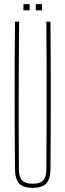

<svg xmlns="http://www.w3.org/2000/svg" viewBox="-20 -905 317 930"><path d="M138.5 5Q93.5 5 73.5 -16Q53.5 -37 52.5 -85Q51 -264.5 51 -442.8Q51 -621 52.5 -800H72.5Q71.5 -680.5 71 -561.5Q70.5 -442.5 70.5 -323.5Q70.5 -204.5 71.5 -85Q71.5 -47.5 87.5 -31.2Q103.5 -15 138.5 -15Q174 -15 189.2 -31.2Q204.5 -47.5 204.5 -85Q205.5 -204.5 205.8 -323.5Q206 -442.5 205.8 -561.5Q205.5 -680.5 204.5 -800H224.5Q226 -621 226 -442.8Q226 -264.5 224.5 -85Q224 -37 203.8 -16Q183.5 5 138.5 5ZM153.5 -855V-885H183.5V-855ZM93.5 -855V-885H123.5V-855Z"/></svg>

Font: Big Shoulders Display SC Thin
Style: Regular
Weight: 100
Designer: Patric King
Foundry: XO Type Co
Version: Version 2.002